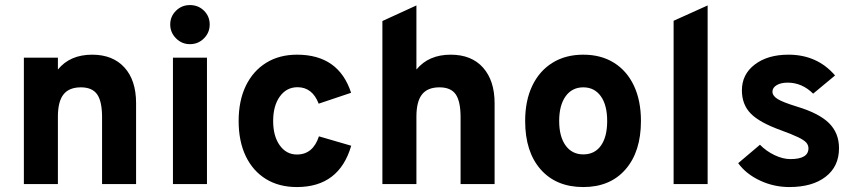

<svg xmlns="http://www.w3.org/2000/svg" viewBox="-20 -744 3462 776"><path d="M76.5 0V-511H214V-463Q263 -523 352.5 -523Q436 -523 483 -471.2Q530 -419.5 530 -327V0H392.5V-270.5Q392.5 -334.5 372.5 -362.8Q352.5 -391 307 -391Q259 -391 236.5 -362.2Q214 -333.5 214 -272.5V0Z M747.5 -565.5Q715 -565.5 691.5 -589Q668 -612.5 668 -645Q668 -677.5 691.2 -700.5Q714.5 -723.5 747.5 -723.5Q781.5 -723.5 804.5 -700.8Q827.5 -678 827.5 -645Q827.5 -612 804.2 -588.8Q781 -565.5 747.5 -565.5ZM679 0V-511H816.5V0Z M1180 12Q1107.5 12 1054.8 -20.5Q1002 -53 973.2 -113Q944.5 -173 944.5 -255Q944.5 -337 973.5 -397Q1002.5 -457 1055.5 -490Q1108.5 -523 1180.5 -523Q1349 -523 1399 -369L1268 -325Q1242.5 -391.5 1182.5 -391.5Q1138 -391.5 1111 -354Q1084 -316.5 1084 -255Q1084 -194 1110.5 -156.8Q1137 -119.5 1180 -119.5Q1245 -119.5 1269 -193L1399.5 -155Q1351 12 1180 12Z M1525.5 0V-659L1663 -722V-463Q1712.5 -523 1801.5 -523Q1886 -523 1932.5 -470.5Q1979 -418 1979 -327V0H1841.5V-270.5Q1841.5 -334 1822 -362.5Q1802.5 -391 1756 -391Q1708 -391 1685.5 -362.2Q1663 -333.5 1663 -272.5V0Z M2337.5 12Q2228 12 2165.2 -59.2Q2102.5 -130.5 2102.5 -255Q2102.5 -337 2131.2 -397.2Q2160 -457.5 2212.8 -490.2Q2265.5 -523 2337.5 -523Q2409 -523 2461.2 -490.5Q2513.5 -458 2542 -397.8Q2570.5 -337.5 2570.5 -255Q2570.5 -131 2508.2 -59.5Q2446 12 2337.5 12ZM2337.5 -120Q2383.5 -120 2408.8 -155.5Q2434 -191 2434 -255Q2434 -319.5 2408.2 -355.2Q2382.5 -391 2337.5 -391Q2292 -391 2266 -354.8Q2240 -318.5 2240 -255Q2240 -192 2266 -156Q2292 -120 2337.5 -120Z M2702.5 0V-660L2840 -722V0Z M3170 12Q3108 12 3051.8 -14.2Q2995.5 -40.5 2963.5 -84.5L3051.5 -159Q3077 -133 3110.5 -117Q3144 -101 3174.5 -101Q3247.5 -101 3247.5 -144.5Q3247.5 -157.5 3238.5 -167.8Q3229.5 -178 3205.5 -189.5Q3181.5 -201 3136.5 -217.5Q3049 -249 3013.8 -285.5Q2978.5 -322 2978.5 -379Q2978.5 -443.5 3030.5 -483.2Q3082.5 -523 3166.5 -523Q3283 -523 3355 -439L3266.5 -365.5Q3221.5 -410 3163.5 -410Q3136 -410 3119 -399.8Q3102 -389.5 3102 -373.5Q3102 -357 3122.5 -344Q3143 -331 3200 -313.5Q3290 -286.5 3330.5 -246.5Q3371 -206.5 3371 -145Q3371 -71.5 3317.2 -29.8Q3263.5 12 3170 12Z"/></svg>

Font: Overpass ExtraBold
Style: Regular
Weight: 800
Designer: Delve Withrington, Dave Bailey, Thomas Jockin
Foundry: Delve Fonts LLC
Version: Version 4.000; ttfautohint (v1.8.3)